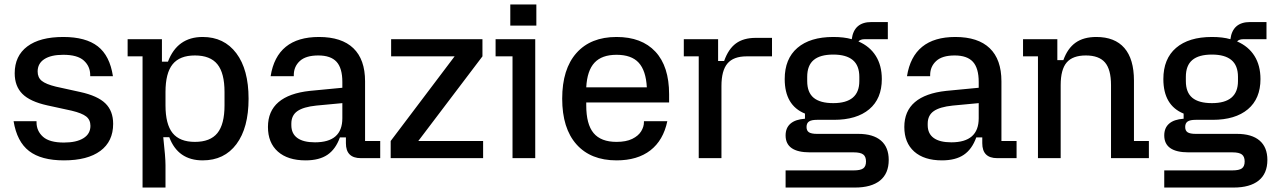

<svg xmlns="http://www.w3.org/2000/svg" viewBox="-20 -710 5742 862"><path d="M41 -166H144V-161Q144 -122 173 -96Q202 -70 267 -70Q323 -70 354.5 -89.5Q386 -109 386 -145Q386 -172 367 -187Q348 -202 302 -213L192 -237Q115 -254 80.5 -288.5Q46 -323 46 -381Q46 -459 102.5 -501.5Q159 -544 264 -544Q365 -544 419 -502Q473 -460 487 -368H385V-373Q385 -412 356.5 -438Q328 -464 264 -464Q209 -464 179 -444.5Q149 -425 149 -389Q149 -362 167.5 -347Q186 -332 231 -321L340 -297Q418 -280 453 -246Q488 -212 488 -154Q488 -75 430.5 -32.5Q373 10 267 10Q165 10 110.5 -32Q56 -74 41 -166Z M620 -457H553V-534H707V-433H734Q776 -544 890 -544Q986 -544 1041 -471Q1096 -398 1096 -267Q1096 -136 1041.5 -63Q987 10 890 10Q779 10 740 -94H713Q723 -4 723 31V132H620ZM855 -73Q924 -73 956 -112.5Q988 -152 988 -237V-297Q988 -382 956 -421.5Q924 -461 855 -461Q787 -461 755 -421.5Q723 -382 723 -297V-237Q723 -152 755 -112.5Q787 -73 855 -73Z M1183 -140Q1183 -211 1230.5 -251.5Q1278 -292 1371 -302L1517 -316V-342Q1517 -404 1491 -432.5Q1465 -461 1409 -461Q1353 -461 1326 -436Q1299 -411 1299 -373V-368H1195Q1223 -544 1412 -544Q1514 -544 1566.5 -493.5Q1619 -443 1619 -345V-77H1687V0H1600Q1533 0 1533 -67V-93H1506Q1487 -40 1450 -15Q1413 10 1352 10Q1272 10 1227.5 -29.5Q1183 -69 1183 -140ZM1394 -71Q1517 -71 1517 -179V-247L1400 -236Q1342 -230 1315 -211Q1288 -192 1288 -155V-148Q1288 -110 1315 -90.5Q1342 -71 1394 -71Z M1734 -77 2021 -457H1736V-534H2146V-457L1858 -77H2149V0H1734Z M2281 -457H2205V-534H2383V0H2281ZM2271 -690H2388V-595H2271Z M2504 -267Q2504 -400 2568 -472Q2632 -544 2748 -544Q2861 -544 2922.5 -478Q2984 -412 2984 -287V-250H2612V-237Q2612 -152 2645 -112.5Q2678 -73 2748 -73Q2791 -73 2818.5 -86.5Q2846 -100 2858.5 -120.5Q2871 -141 2871 -161V-166H2976Q2958 -80 2900 -35Q2842 10 2748 10Q2632 10 2568 -62Q2504 -134 2504 -267ZM2884 -318Q2880 -393 2847.5 -428.5Q2815 -464 2748 -464Q2682 -464 2649 -428.5Q2616 -393 2612 -318Z M3117 -457H3050V-534H3204V-436H3231Q3250 -490 3284 -515Q3318 -540 3373 -540H3446V-457H3332Q3273 -457 3246 -425Q3219 -393 3219 -324V0H3117Z M3507 55H3813Q3843 55 3855.5 46Q3868 37 3868 15Q3868 -7 3855.5 -16.5Q3843 -26 3813 -26H3616Q3507 -26 3507 -102Q3507 -136 3529 -155Q3551 -174 3594 -177V-200Q3503 -237 3503 -355Q3503 -446 3560 -495Q3617 -544 3721 -544Q3770 -544 3804 -534Q3814 -611 3892 -611H3966V-534H3862Q3843 -534 3834 -524Q3885 -502 3912 -459Q3939 -416 3939 -355Q3939 -267 3882.5 -219.5Q3826 -172 3724 -172H3648Q3623 -172 3612 -164.5Q3601 -157 3601 -140Q3601 -123 3612 -116Q3623 -109 3648 -109H3833Q3900 -109 3935 -79Q3970 -49 3970 8Q3970 69 3931 100.5Q3892 132 3818 132H3507ZM3721 -247Q3838 -247 3838 -346V-365Q3838 -416 3808.5 -440.5Q3779 -465 3721 -465Q3662 -465 3633 -440.5Q3604 -416 3604 -365V-346Q3604 -295 3633 -271Q3662 -247 3721 -247Z M4040 -140Q4040 -211 4087.5 -251.5Q4135 -292 4228 -302L4374 -316V-342Q4374 -404 4348 -432.5Q4322 -461 4266 -461Q4210 -461 4183 -436Q4156 -411 4156 -373V-368H4052Q4080 -544 4269 -544Q4371 -544 4423.5 -493.5Q4476 -443 4476 -345V-77H4544V0H4457Q4390 0 4390 -67V-93H4363Q4344 -40 4307 -15Q4270 10 4209 10Q4129 10 4084.5 -29.5Q4040 -69 4040 -140ZM4251 -71Q4374 -71 4374 -179V-247L4257 -236Q4199 -230 4172 -211Q4145 -192 4145 -155V-148Q4145 -110 4172 -90.5Q4199 -71 4251 -71Z M4640 -457H4573V-534H4727V-440H4754Q4773 -493 4809 -518.5Q4845 -544 4902 -544Q4985 -544 5028 -494.5Q5071 -445 5071 -348V-77H5138V0H4968V-328Q4968 -398 4941 -429.5Q4914 -461 4855 -461Q4796 -461 4769 -429.5Q4742 -398 4742 -328V0H4640Z M5207 55H5513Q5543 55 5555.5 46Q5568 37 5568 15Q5568 -7 5555.5 -16.5Q5543 -26 5513 -26H5316Q5207 -26 5207 -102Q5207 -136 5229 -155Q5251 -174 5294 -177V-200Q5203 -237 5203 -355Q5203 -446 5260 -495Q5317 -544 5421 -544Q5470 -544 5504 -534Q5514 -611 5592 -611H5666V-534H5562Q5543 -534 5534 -524Q5585 -502 5612 -459Q5639 -416 5639 -355Q5639 -267 5582.5 -219.5Q5526 -172 5424 -172H5348Q5323 -172 5312 -164.5Q5301 -157 5301 -140Q5301 -123 5312 -116Q5323 -109 5348 -109H5533Q5600 -109 5635 -79Q5670 -49 5670 8Q5670 69 5631 100.5Q5592 132 5518 132H5207ZM5421 -247Q5538 -247 5538 -346V-365Q5538 -416 5508.5 -440.5Q5479 -465 5421 -465Q5362 -465 5333 -440.5Q5304 -416 5304 -365V-346Q5304 -295 5333 -271Q5362 -247 5421 -247Z"/></svg>

Font: Mozilla Headline BETA
Style: Regular
Weight: 400
Designer: Studio DRAMA
Foundry: Studio DRAMA
Version: Version 0.100